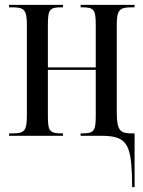

<svg xmlns="http://www.w3.org/2000/svg" viewBox="-20 -556 586 786"><path d="M520 158 521 210H531V-10H520C474 -10 458 -19 458 -96V-455C458 -517 471 -526 519 -526H531V-536H310V-526H317C364 -526 372 -517 372 -455V-280H176V-455C176 -517 184 -526 230 -526H238V-536H17V-526H30C78 -526 90 -517 90 -455V-81C90 -18 78 -10 30 -10H17V0H238V-10H233C184 -10 176 -18 176 -81V-270H372V-81C372 -19 364 -10 317 -10H310V0H396C496 0 515 33 520 158Z"/></svg>

Font: Noto Serif Display ExtraCondensed
Style: Regular
Weight: 400
Width: 2
Designer: Monotype Design Team
Foundry: Monotype Imaging Inc.
Version: Version 2.009